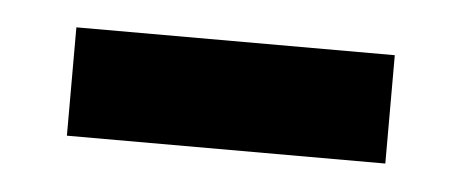

<svg xmlns="http://www.w3.org/2000/svg" viewBox="-25 -372 416 173"><g transform="rotate(5 183.0 -286.0)"><path d="M327 -335V-237H39V-335Z"/></g></svg>

Font: Hepta Slab ExtraLight SemiBold
Style: Regular
Weight: 600
Version: Version 1.102